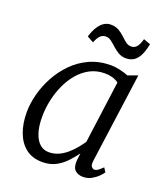

<svg xmlns="http://www.w3.org/2000/svg" viewBox="-140 -860 848 969"><g transform="rotate(20 284.0 -375.0)"><path d="M440 -86Q436.5 -61.5 444 -52.8Q451.5 -44 459 -44Q469 -44 479 -51.2Q489 -58.5 503 -72L517 -50Q513.5 -44 500 -29.5Q486.5 -15 465.2 -2.5Q444 10 418 10Q391 10 375 -5Q359 -20 361 -56L366 -97Q347.5 -72 324.5 -47.2Q301.5 -22.5 270.8 -6.2Q240 10 199 10Q146 10 110.8 -17.2Q75.5 -44.5 57.8 -92Q40 -139.5 40 -200Q40 -246 53.2 -297Q66.5 -348 92.5 -396Q118.5 -444 157 -483Q195.5 -522 246.5 -545Q297.5 -568 360.5 -568Q381 -568 407 -562.2Q433 -556.5 454 -548L506 -567ZM419 -497Q403.5 -508.5 384.5 -513.8Q365.5 -519 344.5 -519Q301.5 -519 266.2 -500.8Q231 -482.5 204 -451Q177 -419.5 158.5 -379Q140 -338.5 130.5 -293.8Q121 -249 121 -205Q121 -153 132.8 -118Q144.5 -83 165 -65.5Q185.5 -48 212 -48Q241 -48 265.5 -59.2Q290 -70.5 310.2 -88.2Q330.5 -106 346.5 -125.5Q362.5 -145 374 -162ZM199 -664.5Q208.5 -696 221.8 -717.2Q235 -738.5 251.8 -749.5Q268.5 -760.5 288 -760.5Q314 -760.5 332 -750Q350 -739.5 364 -726Q378 -712.5 391.5 -702Q405 -691.5 421.5 -691.5Q438 -691.5 449.5 -703.8Q461 -716 470.5 -748.5L507.5 -735Q500 -696.5 487.8 -672.5Q475.5 -648.5 458 -637.5Q440.5 -626.5 417 -626.5Q393.5 -626.5 375.8 -637Q358 -647.5 343.5 -661Q329 -674.5 315.2 -685Q301.5 -695.5 285.5 -695.5Q269 -695.5 257 -684.5Q245 -673.5 233.5 -645.5Z"/></g></svg>

Font: Merriweather Light
Style: Italic
Weight: 300
Italic angle: -7.8°
Designer: Eben Sorkin
Foundry: Eben Sorkin
Version: Version 2.101